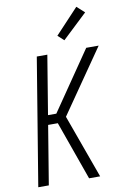

<svg xmlns="http://www.w3.org/2000/svg" viewBox="-104 -1035 713 1094"><g transform="rotate(-10 252.5 -487.5)"><path d="M26 0 147 -735H208L152 -395H200L433 -735H505L251 -368L384 0H320L199 -340H143L87 0ZM318 -799 283 -831 418 -975 462 -935Z"/></g></svg>

Font: Iosevka Term Curly Light
Style: Italic
Weight: 300
Italic angle: -9°
Designer: Belleve Invis
Foundry: Belleve Invis
Version: Version 32.3.0